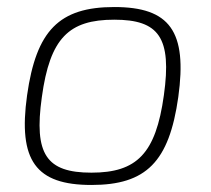

<svg xmlns="http://www.w3.org/2000/svg" viewBox="-20 -514 599 546"><path d="M305 -494C148 -494 83 -427 57 -243C31 -57 82 12 240 12C396 12 461 -54 487 -238C513 -425 463 -494 305 -494ZM305 -458C432 -458 469 -407 446 -243C423 -77 369 -23 240 -23C112 -23 76 -75 99 -238C122 -406 176 -458 305 -458Z"/></svg>

Font: Exo 2 Extra Light
Style: Italic
Weight: 250
Italic angle: -8°
Designer: Natanael Gama
Version: Version 1.001;PS 001.001;hotconv 1.0.88;makeotf.lib2.5.64775